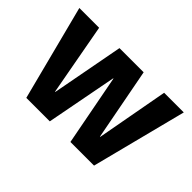

<svg xmlns="http://www.w3.org/2000/svg" viewBox="-95 -754 988 988"><g transform="rotate(45 398.5 -260.0)"><path d="M18 -520H162L234 -127H236L310 -520H486L561 -127H563L635 -520H778L645 0H473L399 -387H397L323 0H152Z"/></g></svg>

Font: Enso
Style: Bold
Weight: 700
Designer: Coji Morishita
Foundry: UNDERFOREST DESIGN
Version: Version 1.000